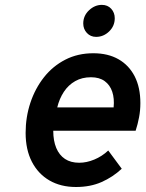

<svg xmlns="http://www.w3.org/2000/svg" viewBox="-20 -736 582 768"><path d="M284 12Q223 12 177.8 -14.2Q132.5 -40.5 107.5 -89Q82.5 -137.5 82.5 -204.5Q82.5 -267.5 101.5 -324.8Q120.5 -382 155.8 -426.8Q191 -471.5 241 -497.2Q291 -523 353.5 -523Q412 -523 454 -499Q496 -475 518.8 -430.5Q541.5 -386 541.5 -323.5Q541.5 -294 536.2 -266.5Q531 -239 522.5 -213H193Q193 -173 205 -144.2Q217 -115.5 240 -100.2Q263 -85 297 -85Q326.5 -85 357.2 -97.8Q388 -110.5 413 -134L467 -61Q431 -27.5 386.2 -7.8Q341.5 12 284 12ZM209 -306.5H434.5Q438 -342 429 -369Q420 -396 398.8 -411.5Q377.5 -427 344 -427Q308 -427 280.8 -411.5Q253.5 -396 235.5 -368.8Q217.5 -341.5 209 -306.5ZM364.5 -588.5Q342 -588.5 327.5 -604.2Q313 -620 313 -642Q313 -673 336 -694.8Q359 -716.5 387.5 -716.5Q410.5 -716.5 424.8 -701Q439 -685.5 439 -663Q439 -632 416.5 -610.2Q394 -588.5 364.5 -588.5Z"/></svg>

Font: Overpass SemiBold
Style: Italic
Weight: 600
Italic angle: -10°
Designer: Delve Withrington, Dave Bailey, Thomas Jockin
Foundry: Delve Fonts LLC
Version: Version 4.000